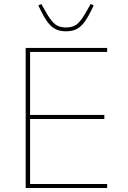

<svg xmlns="http://www.w3.org/2000/svg" viewBox="-20 -937 640 957"><path d="M108 0V-698H514V-678H130V-364H500V-344H130V-20H514V0ZM309 -781Q282 -781 263 -789Q244 -797 228.5 -813.5Q213 -830 199.5 -854Q186 -878 171 -910L186 -917L214 -868Q237 -829 257 -814.5Q277 -800 309 -800Q341 -800 361 -814.5Q381 -829 404 -868L432 -917L447 -910Q432 -878 418.5 -854Q405 -830 389.5 -813.5Q374 -797 355 -789Q336 -781 309 -781Z"/></svg>

Font: IBM Plex Mono Thin
Style: Regular
Weight: 100
Monospace: yes
Designer: Mike Abbink, Paul van der Laan, Pieter van Rosmalen
Foundry: Bold Monday
Version: Version 2.3